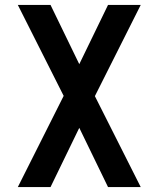

<svg xmlns="http://www.w3.org/2000/svg" viewBox="-20 -755 640 775"><path d="M52 0 237 -368 52 -735H184L300 -496L416 -735H548L363 -367L548 0H416L300 -239L184 0Z"/></svg>

Font: Iosevka Custom Extended
Style: Bold
Weight: 700
Width: 7
Monospace: yes
Designer: Belleve Invis
Foundry: Belleve Invis
Version: Version 11.2.4; ttfautohint (v1.8.4)